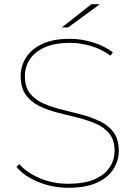

<svg xmlns="http://www.w3.org/2000/svg" viewBox="-20 -887 641 910"><path d="M304 3Q228 3 160.5 -25Q93 -53 58 -96L72 -109Q105 -70 167.5 -43Q230 -16 303 -16Q379 -16 427.5 -37Q476 -58 499.5 -93.5Q523 -129 523 -172Q523 -222 499 -252.5Q475 -283 435 -300.5Q395 -318 348 -329.5Q301 -341 253.5 -353Q206 -365 166 -384.5Q126 -404 102 -438Q78 -472 78 -527Q78 -573 102.5 -613Q127 -653 178.5 -678Q230 -703 312 -703Q368 -703 422.5 -685.5Q477 -668 515 -639L504 -623Q462 -654 411 -669Q360 -684 313 -684Q240 -684 192 -662.5Q144 -641 121 -605.5Q98 -570 98 -526Q98 -475 122 -444.5Q146 -414 186 -396.5Q226 -379 273.5 -367.5Q321 -356 368 -343.5Q415 -331 455 -311.5Q495 -292 519 -259Q543 -226 543 -172Q543 -126 518 -86Q493 -46 440 -21.5Q387 3 304 3ZM273 -757 413 -867H453L303 -757Z"/></svg>

Font: Montserrat Thin Thin
Style: Regular
Weight: 250
Version: Version 9.000